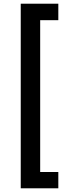

<svg xmlns="http://www.w3.org/2000/svg" viewBox="-20 -852 384 1037"><path d="M92 -832V165H295V77H197V-743H295V-832Z"/></svg>

Font: Noto Sans Gurmukhi UI Condensed SemiBold
Style: Regular
Weight: 600
Width: 3
Designer: Jelle Bosma - Monotype Design Team
Foundry: Monotype Imaging Inc.
Version: Version 2.004